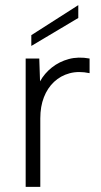

<svg xmlns="http://www.w3.org/2000/svg" viewBox="-20 -728 395 748"><path d="M285 -708V-658L102 -549V-591ZM80 -500H133L136 -411Q153 -442 182 -465Q211 -488 248 -498Q285 -508 329 -500V-443Q286 -452 251 -442.5Q216 -433 190.5 -409Q165 -385 151 -349Q137 -313 137 -267V0H80Z"/></svg>

Font: Albert Sans Light
Style: Regular
Weight: 300
Designer: Andreas Rasmussen
Foundry: a.Foundry
Version: Version 1.025